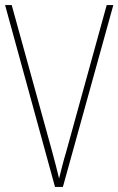

<svg xmlns="http://www.w3.org/2000/svg" viewBox="-20 -734 465 754"><path d="M425 -714H399L240 -138C228 -99 221 -68 212 -33C204 -68 195 -100 185 -138L26 -714H0L196 0H227Z"/></svg>

Font: Noto Sans Gujarati UI Condensed Thin
Style: Regular
Weight: 100
Width: 3
Designer: Jelle Bosma - Monotype Design Team, Universal Thirst
Foundry: Monotype Imaging Inc.
Version: Version 2.106